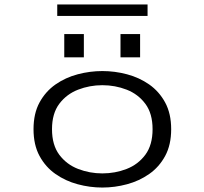

<svg xmlns="http://www.w3.org/2000/svg" viewBox="-20 -831 915 862"><path d="M439.5 11Q383.5 11 328.8 -3.8Q274 -18.5 229.2 -49.8Q184.5 -81 157.5 -130.8Q130.5 -180.5 130.5 -251Q130.5 -321.5 157.5 -371Q184.5 -420.5 229.2 -451.8Q274 -483 329 -497.5Q384 -512 439.5 -512Q495.5 -512 550.2 -497.5Q605 -483 649.8 -451.8Q694.5 -420.5 721.5 -370.8Q748.5 -321 748.5 -251Q748.5 -180.5 721.5 -130.8Q694.5 -81 649.8 -49.8Q605 -18.5 550.2 -3.8Q495.5 11 439.5 11ZM439.5 -52.5Q497 -52.5 548.5 -72.5Q600 -92.5 632.5 -136.2Q665 -180 665 -251Q665 -321.5 632.5 -365Q600 -408.5 548.5 -428.5Q497 -448.5 439.5 -448.5Q382.5 -448.5 330.8 -428.5Q279 -408.5 246.2 -365Q213.5 -321.5 213.5 -251Q213.5 -180 246.2 -136.2Q279 -92.5 330.8 -72.5Q382.5 -52.5 439.5 -52.5ZM268.5 -678H356.5V-573.5H268.5ZM521 -678H609V-573.5H521ZM237 -759.5V-811H642.5V-759.5Z"/></svg>

Font: Trispace SemiExpanded Light
Style: Regular
Weight: 300
Width: 6
Designer: Tyler Finck
Foundry: Etcetera Type Company
Version: Version 1.210; ttfautohint (v1.8.3)